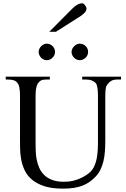

<svg xmlns="http://www.w3.org/2000/svg" viewBox="-20 -1126 763 1162"><path d="M687 -644.5Q666.5 -644.5 652.6 -636.2Q638.7 -627.9 627.4 -610.8Q621.6 -604 619.4 -586.9Q617.2 -569.8 617.2 -542V-272.5Q617.2 -238.3 614.7 -207.3Q612.3 -176.3 605.7 -149.2Q599.1 -122.1 587.9 -99.1Q576.7 -76.2 559.1 -57.6Q541 -38.6 521.5 -24.9Q502 -11.2 478.5 -2.2Q455.1 6.8 426.3 11.2Q397.5 15.6 360.8 15.6Q293 15.6 247.3 0.5Q201.7 -14.6 172.9 -39.3Q144 -64 129.2 -95.7Q114.3 -127.4 108.2 -160.9Q102.1 -194.3 101.6 -227.1Q101.1 -259.8 101.1 -285.6V-545.4Q101.1 -576.2 97.2 -595.9Q93.3 -615.7 84.5 -625.5Q76.7 -635.7 63.2 -640.1Q49.8 -644.5 29.8 -644.5H14.6V-662.1H281.7V-644.5H256.8Q236.8 -644.5 226.6 -638.2Q216.3 -631.8 207.5 -618.7Q202.1 -608.9 198.7 -591.1Q195.3 -573.2 195.3 -545.4V-256.3Q195.3 -234.9 196.3 -209.2Q197.3 -183.6 202.4 -158.2Q207.5 -132.8 218.3 -108.9Q229 -85 248 -66.4Q267.1 -47.9 296.4 -36.9Q325.7 -25.9 367.7 -25.9Q397.5 -25.9 422.6 -32Q447.8 -38.1 467.8 -47.4Q487.8 -56.6 502.7 -66.9Q517.6 -77.1 526.4 -85.4Q539.1 -97.2 547.4 -113.5Q555.7 -129.9 560.8 -148.2Q565.9 -166.5 568.4 -185.5Q570.8 -204.6 571.8 -221.9Q572.8 -239.3 572.8 -253.4V-545.4Q572.8 -576.2 569.6 -595.7Q566.4 -615.2 559.1 -623.5Q539.6 -644.5 502.4 -644.5H477.5V-662.1H712.4V-644.5ZM313 -812Q313 -801.8 309.1 -792.7Q305.2 -783.7 298.1 -776.9Q291 -770 282 -765.9Q272.9 -761.7 262.7 -761.7Q252.9 -761.7 244.1 -765.9Q235.4 -770 228.5 -777.1Q221.7 -784.2 217.8 -793.2Q213.9 -802.2 213.9 -812Q213.9 -821.3 218 -830.3Q222.2 -839.4 229 -846.2Q235.8 -853 244.6 -857.4Q253.4 -861.8 262.7 -861.8Q272.9 -861.8 282 -857.9Q291 -854 298.1 -847.2Q305.2 -840.3 309.1 -831.3Q313 -822.3 313 -812ZM513.2 -812Q513.2 -801.8 509.3 -792.7Q505.4 -783.7 498.3 -776.9Q491.2 -770 482.2 -765.9Q473.1 -761.7 462.9 -761.7Q452.6 -761.7 443.6 -765.9Q434.6 -770 427.7 -777.1Q420.9 -784.2 417 -793.2Q413.1 -802.2 413.1 -812Q413.1 -821.3 417.5 -830.3Q421.9 -839.4 428.7 -846.2Q435.5 -853 444.6 -857.4Q453.6 -861.8 462.9 -861.8Q473.1 -861.8 482.2 -857.9Q491.2 -854 498.3 -847.2Q505.4 -840.3 509.3 -831.3Q513.2 -822.3 513.2 -812ZM503.4 -1074.2Q503.4 -1060.1 491 -1047.9Q478.5 -1035.6 462.9 -1025.4L318.4 -933.6H278.3L417 -1073.2Q429.7 -1086.4 445.6 -1096.2Q461.4 -1106 477.5 -1106Q481.4 -1106 485.8 -1103Q490.2 -1100.1 494.1 -1095.2Q498 -1090.3 500.7 -1084.7Q503.4 -1079.1 503.4 -1074.2Z"/></svg>

Font: Doulos SIL Am
Style: Regular
Weight: 400
Designer: Walt Agee, Victor Gaultney, Peter Martin, Debbi Hosken, Becca Hirsbrunner
Foundry: SIL International
Version: Version 5.000